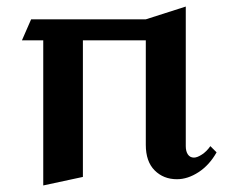

<svg xmlns="http://www.w3.org/2000/svg" viewBox="-20 -540 694 586"><path d="M520 7Q479 7 452 -20Q425 -47 425 -98V-417H233V0L112 26V-417H47L75 -481H425L547 -520V-94Q547 -78 553.5 -68.5Q560 -59 572 -59Q582 -59 596.5 -68.5Q611 -78 622 -94L641 -75Q619 -36 586 -14.5Q553 7 520 7Z"/></svg>

Font: Amita
Style: Bold
Weight: 700
Designer: Eduardo Rodriguez Tunni, Modular Infotech, Brian J. Bonislawsky
Foundry: Eduardo Rodriguez Tunni, Modular Infotech, Brian J. Bonislawsky
Version: Version 1.003